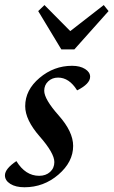

<svg xmlns="http://www.w3.org/2000/svg" viewBox="-21 -749 460 778"><path d="M78.1 9.8Q42.5 9.8 20.8 -3.9Q-1 -17.6 -1 -38.6Q-1 -64.9 45.4 -96.2Q82 -36.6 137.7 -36.6Q164.6 -36.6 181.9 -52.2Q199.2 -67.9 199.2 -92.3Q199.2 -128.4 140.1 -195.8Q81.1 -263.2 81.1 -318.8Q81.1 -384.3 139.2 -433.3Q197.3 -482.4 271 -482.4Q303.2 -482.4 323.7 -469.5Q344.2 -456.5 344.2 -438Q344.2 -409.2 291.5 -382.8Q259.3 -434.6 214.4 -434.6Q190.4 -434.6 174.3 -419.4Q158.2 -404.3 158.2 -381.3Q158.2 -347.2 216.8 -281.2Q275.4 -215.3 275.4 -157.7Q275.4 -92.8 215.8 -41.5Q156.2 9.8 78.1 9.8ZM280.3 -548.8H227.5L133.8 -704.1L159.2 -728.5L263.7 -623L399.4 -728.5L418.9 -704.1Z"/></svg>

Font: Kelvinch
Style: Italic
Weight: 400
Italic angle: -10°
Designer: Paul James Miller
Foundry: High-Logic / Made with FontCreator
Version: Version 3.40;July 22, 2017;FontCreator 11.0.0.2388 64-bit